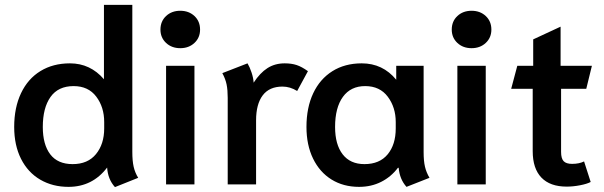

<svg xmlns="http://www.w3.org/2000/svg" viewBox="-20 -754 2471 785"><path d="M418 -69Q358 10 260 10Q195 10 144.5 -19.5Q94 -49 66 -104.5Q38 -160 38 -235Q38 -314 66 -373Q94 -432 145.5 -463.5Q197 -495 266 -495Q349 -495 405 -430V-734H521V-133Q521 -96 526.5 -72Q532 -48 545 -27L450 11Q421 -21 418 -69ZM406 -229V-255Q406 -316 373.5 -359Q341 -402 281 -402Q218 -402 186.5 -357.5Q155 -313 155 -235Q155 -163 185.5 -123Q216 -83 277 -83Q339 -83 372.5 -124Q406 -165 406 -229Z M636 -633Q636 -667 659 -688.5Q682 -710 717 -710Q752 -710 775 -688.5Q798 -667 798 -633Q798 -600 775 -578.5Q752 -557 717 -557Q682 -557 659 -578.5Q636 -600 636 -633ZM659 -485H775V0H659Z M911 -354Q911 -386 906.5 -408.5Q902 -431 889 -455L992 -495Q1001 -480 1008.5 -457.5Q1016 -435 1017 -416Q1043 -456 1073.5 -475.5Q1104 -495 1144 -495Q1172 -495 1193 -488Q1214 -481 1239 -463L1195 -382Q1166 -400 1135 -400Q1081 -400 1054 -364Q1027 -328 1027 -262V0H911Z M1233 -235Q1233 -314 1260.5 -372.5Q1288 -431 1339 -463Q1390 -495 1459 -495Q1545 -495 1600 -428V-485H1712V-132Q1712 -96 1717.5 -72.5Q1723 -49 1736 -27L1642 10Q1614 -21 1610 -68H1607Q1579 -31 1538.5 -10.5Q1498 10 1448 10Q1384 10 1335.5 -20Q1287 -50 1260 -105.5Q1233 -161 1233 -235ZM1598 -229V-255Q1598 -315 1565.5 -358.5Q1533 -402 1473 -402Q1414 -402 1382 -358Q1350 -314 1350 -235Q1350 -163 1381 -123Q1412 -83 1470 -83Q1532 -83 1565 -123Q1598 -163 1598 -229Z M1827 -633Q1827 -667 1850 -688.5Q1873 -710 1908 -710Q1943 -710 1966 -688.5Q1989 -667 1989 -633Q1989 -600 1966 -578.5Q1943 -557 1908 -557Q1873 -557 1850 -578.5Q1827 -600 1827 -633ZM1850 -485H1966V0H1850Z M2158 -136V-391H2070L2095 -485H2160V-593L2272 -645V-485H2400L2377 -391H2274V-133Q2274 -106 2284.5 -95Q2295 -84 2319 -84Q2348 -84 2368 -94L2395 -10Q2380 -2 2351.5 3.5Q2323 9 2297 9Q2229 9 2193.5 -28Q2158 -65 2158 -136Z"/></svg>

Font: Niramit SemiBold
Style: Regular
Weight: 600
Designer: Katatrad Aksorn Co.,Ltd.
Foundry: Cadson Demak Co.,Ltd.
Version: Version 1.001; ttfautohint (v1.6)